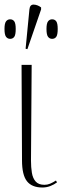

<svg xmlns="http://www.w3.org/2000/svg" viewBox="-36 -825 290 855"><path d="M153 10Q106 10 84 -18Q62 -46 62 -111L60 -536H105L102 -109Q102 -80 106 -55.5Q110 -31 123 -16.5Q136 -2 162 -2Q175 -2 187 -7Q199 -12 213 -21L218 -13Q205 -3 188 3.5Q171 10 153 10ZM86 -606 78 -608 95 -783Q97 -805 114 -804.5Q131 -804 147 -792V-783ZM9 -652Q-2 -652 -9 -661Q-16 -670 -16 -696Q-16 -721 -9 -730Q-2 -739 9 -739Q21 -739 27.5 -730Q34 -721 34 -696Q34 -670 27.5 -661Q21 -652 9 -652ZM196 -652Q185 -652 178 -661Q171 -670 171 -696Q171 -721 178 -730Q185 -739 196 -739Q208 -739 214.5 -730Q221 -721 221 -696Q221 -670 214.5 -661Q208 -652 196 -652Z"/></svg>

Font: Noto Serif Display Condensed ExtraLight
Style: Regular
Weight: 200
Width: 3
Designer: Monotype Design Team
Foundry: Monotype Imaging Inc.
Version: Version 2.009